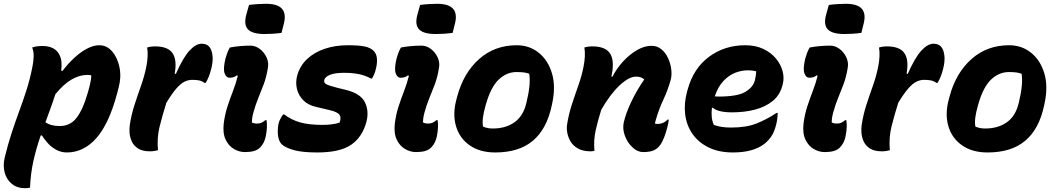

<svg xmlns="http://www.w3.org/2000/svg" viewBox="-55 -790 5565 1010"><path d="M114 -540Q128 -545 141.5 -546.5Q155 -548 171 -548Q201 -548 224.5 -536Q248 -524 260.5 -496Q273 -468 267 -419L273 -416Q301 -453 334 -484Q367 -515 401.5 -533.5Q436 -552 467 -552Q507 -552 535 -519.5Q563 -487 573.5 -436Q584 -385 569 -329L562 -302Q519 -139 452 -63.5Q385 12 297 12Q266 12 240 -2.5Q214 -17 195.5 -38Q177 -59 165 -78L159 -77Q137 -14 121.5 53.5Q106 121 103 197Q91 200 76 200Q35 200 7.5 177.5Q-20 155 -30 119Q-40 83 -31 42Q-14 -29 5.5 -88.5Q25 -148 45.5 -203.5Q66 -259 84.5 -316.5Q103 -374 116 -441Q121 -465 122 -492.5Q123 -520 114 -540ZM405 -396Q363 -396 321 -371.5Q279 -347 236 -294Q224 -256 210.5 -219.5Q197 -183 184 -147Q212 -127 259 -127Q315 -127 348 -170.5Q381 -214 404 -293L409 -310Q426 -369 425 -394Q420 -395 415 -395.5Q410 -396 405 -396Z M776 0Q770 2 758.5 4Q747 6 735 6Q694 6 671 -9Q648 -24 638 -46.5Q628 -69 626.5 -92.5Q625 -116 628 -134Q636 -187 652.5 -238Q669 -289 687 -339.5Q705 -390 715 -441Q720 -466 721.5 -492.5Q723 -519 719 -540Q737 -546 761 -546Q828 -546 852.5 -510.5Q877 -475 864 -403L870 -401Q908 -487 941.5 -523.5Q975 -560 1006 -560Q1030 -560 1044 -546Q1058 -532 1062.5 -500.5Q1067 -469 1056 -427Q1050 -403 1042.5 -385Q1035 -367 1027 -354H1021Q1007 -364 992 -367Q977 -370 956 -370Q935 -370 915 -360Q895 -350 872 -323.5Q849 -297 820 -249Q799 -182 784.5 -123.5Q770 -65 776 0Z M1154 -540Q1179 -545 1208 -547.5Q1237 -550 1262 -550Q1288 -550 1311 -533Q1334 -516 1347 -488.5Q1360 -461 1354 -431Q1346 -383 1332 -346Q1318 -309 1304 -275Q1290 -241 1279 -202Q1273 -180 1271.5 -168Q1270 -156 1270 -146Q1281 -140 1296 -140Q1310 -140 1319.5 -144Q1329 -148 1341 -158H1347Q1353 -122 1343 -73Q1336 -37 1313 -14Q1300 -1 1280.5 4.5Q1261 10 1233 10Q1204 10 1176 -6Q1148 -22 1132 -55.5Q1116 -89 1122 -141Q1128 -188 1141.5 -229.5Q1155 -271 1170.5 -311Q1186 -351 1196 -391L1191 -394Q1177 -381 1152 -381Q1135 -381 1126.5 -404.5Q1118 -428 1131 -482Q1135 -496 1140 -510Q1145 -524 1154 -540ZM1255 -764Q1277 -767 1301.5 -768.5Q1326 -770 1345 -770Q1463 -770 1439 -669L1426 -617Q1404 -614 1380.5 -612.5Q1357 -611 1337 -611Q1273 -611 1249.5 -635.5Q1226 -660 1241 -714Z M1642 -133Q1667 -133 1690.5 -136Q1714 -139 1731 -145Q1741 -169 1731.5 -185Q1722 -201 1678 -211L1606 -228Q1564 -238 1539.5 -263.5Q1515 -289 1507 -322.5Q1499 -356 1508 -391Q1522 -443 1560 -479Q1598 -515 1653.5 -533.5Q1709 -552 1774 -552Q1833 -552 1863.5 -545.5Q1894 -539 1910 -523Q1925 -508 1927.5 -485Q1930 -462 1924 -435Q1920 -415 1914 -401Q1908 -387 1902 -377H1896Q1865 -394 1830.5 -400.5Q1796 -407 1755 -407Q1708 -407 1681.5 -396.5Q1655 -386 1651 -370Q1647 -354 1662 -346.5Q1677 -339 1720 -328L1761 -318Q1841 -299 1864 -253Q1887 -207 1873 -151Q1852 -70 1793 -29Q1734 12 1614 12Q1535 12 1490.5 -0.5Q1446 -13 1427 -31Q1414 -44 1409 -68Q1404 -92 1408 -126Q1410 -145 1418 -161Q1426 -177 1434 -188H1440Q1478 -159 1524.5 -146Q1571 -133 1642 -133Z M2054 -540Q2079 -545 2108 -547.5Q2137 -550 2162 -550Q2188 -550 2211 -533Q2234 -516 2247 -488.5Q2260 -461 2254 -431Q2246 -383 2232 -346Q2218 -309 2204 -275Q2190 -241 2179 -202Q2173 -180 2171.5 -168Q2170 -156 2170 -146Q2181 -140 2196 -140Q2210 -140 2219.5 -144Q2229 -148 2241 -158H2247Q2253 -122 2243 -73Q2236 -37 2213 -14Q2200 -1 2180.5 4.5Q2161 10 2133 10Q2104 10 2076 -6Q2048 -22 2032 -55.5Q2016 -89 2022 -141Q2028 -188 2041.5 -229.5Q2055 -271 2070.5 -311Q2086 -351 2096 -391L2091 -394Q2077 -381 2052 -381Q2035 -381 2026.5 -404.5Q2018 -428 2031 -482Q2035 -496 2040 -510Q2045 -524 2054 -540ZM2155 -764Q2177 -767 2201.5 -768.5Q2226 -770 2245 -770Q2363 -770 2339 -669L2326 -617Q2304 -614 2280.5 -612.5Q2257 -611 2237 -611Q2173 -611 2149.5 -635.5Q2126 -660 2141 -714Z M2663 -552Q2730 -552 2779 -512.5Q2828 -473 2848.5 -404.5Q2869 -336 2850 -247L2847 -233Q2821 -111 2748 -49.5Q2675 12 2550 12Q2470 12 2416.5 -25Q2363 -62 2344 -125.5Q2325 -189 2346 -267L2350 -282Q2383 -406 2465 -479Q2547 -552 2663 -552ZM2662 -411Q2610 -411 2568.5 -371.5Q2527 -332 2501 -241L2499 -234Q2489 -199 2485.5 -171.5Q2482 -144 2486 -124Q2509 -114 2537 -114Q2605 -114 2651 -146.5Q2697 -179 2713 -245L2715 -253Q2738 -347 2729 -402Q2716 -407 2700.5 -409Q2685 -411 2662 -411Z M3019 -540Q3037 -546 3061 -546Q3132 -546 3155.5 -506.5Q3179 -467 3161 -387H3167Q3189 -430 3222.5 -466.5Q3256 -503 3295 -526Q3334 -549 3373 -549Q3402 -549 3424 -531Q3446 -513 3459 -485Q3472 -457 3476 -426Q3480 -395 3473 -369Q3457 -313 3434 -264.5Q3411 -216 3395 -160Q3394 -156 3392.5 -150.5Q3391 -145 3390 -140Q3394 -139 3397.5 -138.5Q3401 -138 3405 -138Q3416 -138 3429.5 -142.5Q3443 -147 3457 -161H3463Q3462 -144 3455 -119Q3447 -88 3438.5 -67Q3430 -46 3422 -33Q3408 -11 3387 -0.5Q3366 10 3328 10Q3299 10 3272.5 -14.5Q3246 -39 3232.5 -75Q3219 -111 3226 -145Q3237 -194 3265.5 -254Q3294 -314 3334 -372Q3319 -387 3291 -387Q3254 -387 3205 -341.5Q3156 -296 3108 -213Q3090 -156 3078.5 -104.5Q3067 -53 3072 3Q3063 6 3052 6Q3011 6 2985 -9Q2959 -24 2946 -46.5Q2933 -69 2929 -92.5Q2925 -116 2928 -134Q2936 -187 2952.5 -238Q2969 -289 2987 -339.5Q3005 -390 3015 -441Q3020 -466 3021.5 -492.5Q3023 -519 3019 -540Z M3865 -552Q3919 -552 3959.5 -533Q4000 -514 4026 -483Q4052 -452 4061.5 -416.5Q4071 -381 4063 -349L4061 -341Q4048 -290 4010 -259Q3972 -228 3917 -213.5Q3862 -199 3796 -199Q3722 -199 3695 -223H3690Q3687 -199 3689 -176Q3691 -153 3700 -133Q3722 -125 3744 -122Q3766 -119 3790 -119Q3870 -119 3923.5 -140Q3977 -161 4030 -196H4036Q4035 -161 4028 -135Q4018 -95 4002.5 -72.5Q3987 -50 3967 -34Q3908 12 3801 12Q3727 12 3673.5 -14Q3620 -40 3588.5 -84.5Q3557 -129 3549.5 -186.5Q3542 -244 3559 -307L3562 -318Q3593 -431 3675 -491.5Q3757 -552 3865 -552ZM3878 -420Q3845 -420 3812 -407Q3779 -394 3750.5 -364Q3722 -334 3705 -283Q3716 -282 3725 -282Q3823 -282 3864.5 -306Q3906 -330 3916 -367Q3923 -398 3923 -415Q3915 -417 3905 -418.5Q3895 -420 3878 -420Z M4204 -540Q4229 -545 4258 -547.5Q4287 -550 4312 -550Q4338 -550 4361 -533Q4384 -516 4397 -488.5Q4410 -461 4404 -431Q4396 -383 4382 -346Q4368 -309 4354 -275Q4340 -241 4329 -202Q4323 -180 4321.5 -168Q4320 -156 4320 -146Q4331 -140 4346 -140Q4360 -140 4369.5 -144Q4379 -148 4391 -158H4397Q4403 -122 4393 -73Q4386 -37 4363 -14Q4350 -1 4330.5 4.5Q4311 10 4283 10Q4254 10 4226 -6Q4198 -22 4182 -55.5Q4166 -89 4172 -141Q4178 -188 4191.5 -229.5Q4205 -271 4220.5 -311Q4236 -351 4246 -391L4241 -394Q4227 -381 4202 -381Q4185 -381 4176.5 -404.5Q4168 -428 4181 -482Q4185 -496 4190 -510Q4195 -524 4204 -540ZM4305 -764Q4327 -767 4351.5 -768.5Q4376 -770 4395 -770Q4513 -770 4489 -669L4476 -617Q4454 -614 4430.5 -612.5Q4407 -611 4387 -611Q4323 -611 4299.5 -635.5Q4276 -660 4291 -714Z M4626 0Q4620 2 4608.5 4Q4597 6 4585 6Q4544 6 4521 -9Q4498 -24 4488 -46.5Q4478 -69 4476.5 -92.5Q4475 -116 4478 -134Q4486 -187 4502.5 -238Q4519 -289 4537 -339.5Q4555 -390 4565 -441Q4570 -466 4571.5 -492.5Q4573 -519 4569 -540Q4587 -546 4611 -546Q4678 -546 4702.5 -510.5Q4727 -475 4714 -403L4720 -401Q4758 -487 4791.5 -523.5Q4825 -560 4856 -560Q4880 -560 4894 -546Q4908 -532 4912.5 -500.5Q4917 -469 4906 -427Q4900 -403 4892.5 -385Q4885 -367 4877 -354H4871Q4857 -364 4842 -367Q4827 -370 4806 -370Q4785 -370 4765 -360Q4745 -350 4722 -323.5Q4699 -297 4670 -249Q4649 -182 4634.5 -123.5Q4620 -65 4626 0Z M5253 -552Q5320 -552 5369 -512.5Q5418 -473 5438.5 -404.5Q5459 -336 5440 -247L5437 -233Q5411 -111 5338 -49.5Q5265 12 5140 12Q5060 12 5006.5 -25Q4953 -62 4934 -125.5Q4915 -189 4936 -267L4940 -282Q4973 -406 5055 -479Q5137 -552 5253 -552ZM5252 -411Q5200 -411 5158.5 -371.5Q5117 -332 5091 -241L5089 -234Q5079 -199 5075.5 -171.5Q5072 -144 5076 -124Q5099 -114 5127 -114Q5195 -114 5241 -146.5Q5287 -179 5303 -245L5305 -253Q5328 -347 5319 -402Q5306 -407 5290.5 -409Q5275 -411 5252 -411Z"/></svg>

Font: Recursive Sn Csl St XBd
Style: Italic
Weight: 800
Italic angle: -15°
Version: Version 1.079;hotconv 1.0.112;makeotfexe 2.5.65598; ttfautoh